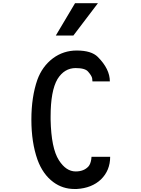

<svg xmlns="http://www.w3.org/2000/svg" viewBox="-20 -1202 905 1228"><path d="M565.4 -199.2 563.5 -181.6Q558.6 -152.3 545.9 -137.7Q516.6 -105.5 463.9 -105.5Q402.3 -105.5 356.4 -177.7Q307.6 -253.9 303.7 -436.5V-457Q303.7 -621.1 347.7 -696.3Q391.6 -766.6 463.9 -766.6Q525.4 -766.6 543.9 -743.2Q565.4 -718.8 569.3 -702.1L571.3 -681.6H682.6Q682.6 -760.7 605.5 -837.9Q564.5 -878.9 470.7 -878.9Q385.7 -878.9 318.4 -829.1Q250 -777.3 218.8 -691.4Q180.7 -582 180.7 -436.5Q180.7 -291 219.7 -180.7Q253.9 -86.9 321.3 -37.1Q380.9 6.8 456.1 6.8H470.7Q567.4 1 626 -54.7Q684.6 -112.3 684.6 -199.2ZM336.9 -974.6H449.2L606.4 -1181.6H460Z"/></svg>

Font: OCR-B
Style: Regular
Weight: 400
Version: 1.1